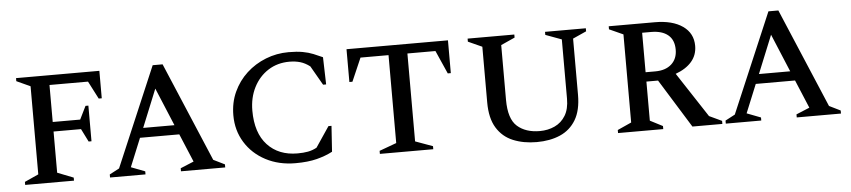

<svg xmlns="http://www.w3.org/2000/svg" viewBox="-39 -782 4445 1003"><g transform="rotate(-5 2184.0 -280.5)"><path d="M60 0V-16L133 -49V-511L61 -544V-560H498V-416H482L434 -509H232V-315H376L410 -384H425V-197H410L376 -265H232V-49L316 -16V0Z M505 0V-16L556 -43L778 -565H830L1050 -45L1109 -16V0H877V-16L947 -45L885 -193H679L618 -44L691 -16V0ZM700 -243H864L781 -442Z M1477 10Q1390 10 1321.5 -26Q1253 -62 1214 -125Q1175 -188 1175 -267Q1175 -334 1200.5 -389.5Q1226 -445 1270 -485.5Q1314 -526 1371 -548.5Q1428 -571 1491 -571Q1534 -571 1564.5 -565.5Q1595 -560 1619.5 -550Q1644 -540 1668 -529L1672 -386H1656L1598 -487Q1573 -506 1547.5 -513.5Q1522 -521 1491 -521Q1428 -521 1379.5 -490Q1331 -459 1303.5 -405Q1276 -351 1276 -283Q1276 -166 1334.5 -103Q1393 -40 1492 -40Q1523 -40 1547 -44.5Q1571 -49 1593 -61L1665 -168H1681L1672 -33Q1636 -14 1589.5 -2Q1543 10 1477 10Z M1920 0V-16L2010 -49V-510H1863L1810 -388H1794V-560H2326V-388H2310L2256 -510H2109V-49L2200 -16V0Z M2742 10Q2673 10 2618.5 -12.5Q2564 -35 2533 -85.5Q2502 -136 2502 -219V-511L2429 -544V-560H2674V-544L2601 -511V-224Q2601 -124 2645 -85Q2689 -46 2763 -46Q2806 -46 2841.5 -62.5Q2877 -79 2898 -113.5Q2919 -148 2919 -202V-513L2835 -544V-560H3049V-544L2978 -512V-217Q2978 -136 2948 -86Q2918 -36 2865 -13Q2812 10 2742 10Z M3169 0V-16L3242 -49V-511L3169 -544V-560H3411Q3503 -560 3556.5 -522.5Q3610 -485 3610 -419Q3610 -371 3580.5 -336.5Q3551 -302 3496 -282L3650 -47L3716 -16V0H3559L3401 -255H3340V-50L3406 -16V0ZM3387 -511H3340V-304H3391Q3445 -304 3476 -332Q3507 -360 3507 -408Q3507 -459 3475.5 -485Q3444 -511 3387 -511Z M3734 0V-16L3785 -43L4007 -565H4059L4279 -45L4338 -16V0H4106V-16L4176 -45L4114 -193H3908L3847 -44L3920 -16V0ZM3929 -243H4093L4010 -442Z"/></g></svg>

Font: Spectral SC Medium
Style: Regular
Weight: 500
Designer: Jean-Baptiste Levee
Foundry: Production Type
Version: Version 2.001